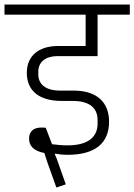

<svg xmlns="http://www.w3.org/2000/svg" viewBox="-40 -718 596 852"><path d="M210 114 252 100 212 -13 203 -34 205 -36C223 -33 241 -31 260 -31C386 -31 444 -86 444 -178C444 -261 393 -316 287 -316H226C160 -316 130 -346 130 -388V-400C130 -440 158 -469 217 -469H393V-653H536V-698H-20V-653H340V-514H219C128 -514 79 -467 79 -395C79 -318 130 -270 235 -270H284C359 -270 393 -237 393 -186V-169C393 -111 352 -73 260 -73C237 -73 214 -75 191 -78L163 -151C156 -152 150 -152 143 -152C108 -152 89 -134 89 -103C89 -70 110 -48 157 -39L168 -4Z"/></svg>

Font: IBM Plex Devanagari Light
Style: Regular
Weight: 300
Designer: Mike Abbink, Paul van der Laan, Pieter van Rosmalen, Erin McLaughlin
Foundry: Bold Monday
Version: Version 1.0